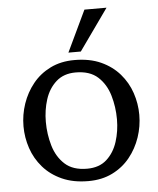

<svg xmlns="http://www.w3.org/2000/svg" viewBox="-53 -794 700 848"><g transform="rotate(-5 296.5 -370.0)"><path d="M321 -565H266L353 -748H451ZM289 -530Q357 -530 406.5 -507.5Q456 -485 489 -447Q522 -409 538 -361.5Q554 -314 554 -264Q554 -213 537.5 -164.5Q521 -116 489.5 -77Q458 -38 411.5 -15Q365 8 305 8Q238 8 188 -14.5Q138 -37 105 -75Q72 -113 56 -160.5Q40 -208 40 -258Q40 -309 56.5 -357.5Q73 -406 104.5 -445Q136 -484 182.5 -507Q229 -530 289 -530ZM304 -47Q358 -47 391 -77Q424 -107 439 -154Q454 -201 454 -253Q454 -308 439 -359Q424 -410 388.5 -442.5Q353 -475 290 -475Q237 -475 203.5 -445Q170 -415 155 -368Q140 -321 140 -269Q140 -214 155 -163Q170 -112 205.5 -79.5Q241 -47 304 -47Z"/></g></svg>

Font: Brawler
Style: Regular
Weight: 400
Designer: Oleg Frolov, Haley Fiege
Foundry: Oleg Frolov, Haley Fiege
Version: Version 1.101; ttfautohint (v1.8.3)